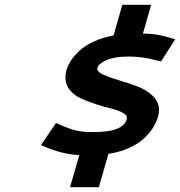

<svg xmlns="http://www.w3.org/2000/svg" viewBox="-20 -758 759 810"><path d="M391.1 -472.7Q390.6 -471.2 390.6 -467.8Q390.6 -454.1 417.5 -442.1Q444.3 -430.2 482.4 -419.2Q520.5 -408.2 558.8 -393.8Q597.2 -379.4 624 -353.8Q650.9 -328.1 650.9 -293.9Q650.9 -280.3 646.5 -265.1Q639.6 -242.2 626 -220Q612.3 -197.8 588.6 -175Q564.9 -152.3 525.9 -134.5Q486.8 -116.7 437.5 -108.9L397 31.7H275.4L314.5 -103.5Q242.2 -107.4 168.9 -139.2L152.8 -146L216.3 -239.3L232.9 -231.9Q272.9 -213.9 301.8 -207.3Q330.6 -200.7 367.2 -200.7Q439 -200.7 473.1 -214.4Q507.3 -228 515.1 -256.3Q515.6 -257.8 515.6 -260.3Q515.6 -272.9 496.3 -283.2Q477.1 -293.5 448.2 -300.3Q419.4 -307.1 385.7 -318.1Q352.1 -329.1 323.2 -341.8Q294.4 -354.5 275.1 -377.4Q255.9 -400.4 255.9 -430.7Q255.9 -446.3 260.7 -462.9Q266.6 -483.4 280.3 -503.9Q293.9 -524.4 316.7 -545.2Q339.4 -565.9 376.2 -583Q413.1 -600.1 459 -608.4L496.1 -737.8H617.7L583 -616.7Q621.1 -615.7 644.3 -611.6Q667.5 -607.4 700.7 -597.7L719.2 -592.3L659.2 -498.5L641.6 -502.9Q583 -519.5 522.9 -519.5Q464.8 -519.5 430.7 -504.9Q396.5 -490.2 391.1 -472.7Z"/></svg>

Font: Cantarell
Style: Bold Italic
Weight: 700
Italic angle: -16°
Designer: Dave Crossland
Version: Version 1.004